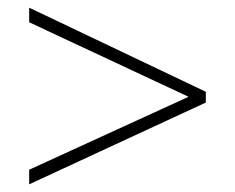

<svg xmlns="http://www.w3.org/2000/svg" viewBox="-20 -671 612 500"><path d="M56 -229 471 -419 56 -613V-651L516 -432V-404L56 -191Z"/></svg>

Font: Noto Sans Telugu UI ExtraLight
Style: Regular
Weight: 200
Designer: Jelle Bosma - Monotype Design Team
Foundry: Monotype Imaging Inc.
Version: Version 2.005; ttfautohint (v1.8.4.7-5d5b)